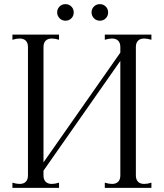

<svg xmlns="http://www.w3.org/2000/svg" viewBox="-20 -907 791 927"><path d="M676 -721Q657 -721 646.5 -710.5Q636 -700 636 -680V-60Q636 -40 646.5 -29.5Q657 -19 676 -19Q692 -19 711 -25V0H486V-25Q506 -19 521 -19Q540 -19 550.5 -29.5Q561 -40 561 -60V-613L190 -83V-60Q190 -40 200.5 -29.5Q211 -19 230 -19Q246 -19 265 -25V0H40V-25Q59 -19 75 -19Q94 -19 104.5 -29.5Q115 -40 115 -60V-680Q115 -700 104.5 -710.5Q94 -721 75 -721Q59 -721 40 -715V-740H265V-715Q246 -721 230 -721Q211 -721 200.5 -710.5Q190 -700 190 -680V-123L561 -653V-680Q561 -700 550.5 -710.5Q540 -721 521 -721Q506 -721 486 -715V-740H711V-715Q691 -721 676 -721ZM256 -847Q256 -864 267.5 -875.5Q279 -887 296 -887Q313 -887 324.5 -875.5Q336 -864 336 -847Q336 -830 324.5 -818.5Q313 -807 296 -807Q279 -807 267.5 -819Q256 -831 256 -847ZM422 -847Q422 -864 433.5 -875.5Q445 -887 462 -887Q479 -887 490.5 -875.5Q502 -864 502 -847Q502 -830 490.5 -818.5Q479 -807 462 -807Q445 -807 433.5 -819Q422 -831 422 -847Z"/></svg>

Font: Viaoda Libre
Style: Regular
Weight: 400
Designer: Gydient
Version: Version 2.000